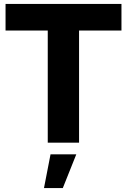

<svg xmlns="http://www.w3.org/2000/svg" viewBox="-20 -720 641 969"><path d="M8 -700H593V-566H379V0H221V-566H8ZM235 59H365L297 229H202Z"/></svg>

Font: Montserrat SemiBold
Style: Regular
Weight: 600
Designer: Julieta Ulanovsky
Foundry: Julieta Ulanovsky
Version: Version 6.001